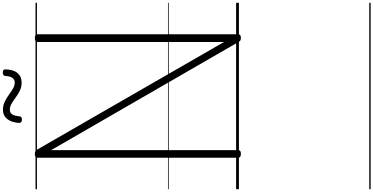

<svg xmlns="http://www.w3.org/2000/svg" viewBox="-666 -1055 2659 1367"><g transform="rotate(-90 663.5 -371.5)"><path d="M251 14Q224 14 224 -5V-1434Q224 -1444 231 -1448.5Q238 -1453 250 -1453Q262 -1453 269 -1449.5Q276 -1446 281 -1438L1048 -106V-1434Q1048 -1444 1055 -1448.5Q1062 -1453 1076 -1453Q1103 -1453 1103 -1434V-5Q1103 5 1096.5 9.5Q1090 14 1077 14Q1065 14 1059 10.5Q1053 7 1048 -3L278 -1337V-5Q278 5 272 9.5Q266 14 251 14ZM495 -1545Q472 -1545 472 -1565Q475 -1619 499.5 -1649.5Q524 -1680 565 -1680Q597 -1680 623.5 -1667Q650 -1654 672.5 -1637.5Q695 -1621 716.5 -1608.5Q738 -1596 760 -1596Q781 -1596 793 -1613.5Q805 -1631 806 -1663Q808 -1681 830 -1681Q844 -1681 848.5 -1676.5Q853 -1672 853 -1661Q852 -1606 827 -1576.5Q802 -1547 759 -1547Q728 -1547 702 -1559.5Q676 -1572 653.5 -1589Q631 -1606 609.5 -1618.5Q588 -1631 565 -1631Q544 -1631 533 -1614.5Q522 -1598 519 -1564Q518 -1553 512.5 -1549Q507 -1545 495 -1545ZM0 928H1327V938H0ZM0 -20H1327V0H0ZM0 -505H1327V-500H0ZM0 -1448H1327V-1438H0Z"/></g></svg>

Font: Playwrite ID Guides
Style: Regular
Weight: 400
Designer: Veronika Burian, José Scaglione
Foundry: TypeTogether
Version: Version 1.003